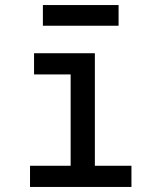

<svg xmlns="http://www.w3.org/2000/svg" viewBox="-20 -741 640 761"><path d="M99 0V-84H260V-446H115V-530H356V-84H501V0ZM150 -639V-721H450V-639Z"/></svg>

Font: Iosevka Curly Slab MdEx
Style: Regular
Weight: 500
Width: 7
Monospace: yes
Designer: Belleve Invis
Foundry: Belleve Invis
Version: Version 11.1.0; ttfautohint (v1.8.3)